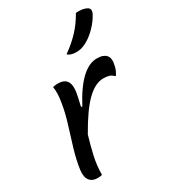

<svg xmlns="http://www.w3.org/2000/svg" viewBox="-198 -915 908 1020"><g transform="rotate(-30 256.5 -404.5)"><path d="M123 1Q119 3 112 4Q105 5 97 5Q68 5 53.5 -8.5Q39 -22 36 -41.5Q33 -61 36 -80Q44 -136 62 -196.5Q80 -257 99.5 -318.5Q119 -380 128 -437Q138 -496 131 -532Q143 -536 161 -536Q205 -536 219 -508Q233 -480 219 -421Q214 -395 207 -367L214 -365Q310 -548 408 -548Q429 -548 442.5 -543Q456 -538 463 -530Q482 -512 471 -466Q468 -451 462 -438.5Q456 -426 451 -418H445Q434 -430 420 -434.5Q406 -439 385 -439Q335 -439 282.5 -388Q230 -337 165 -222Q148 -165 135.5 -110Q123 -55 123 1ZM433 -813Q476 -816 499 -803Q522 -791 506 -761Q487 -726 457 -695.5Q427 -665 395 -648Q376 -638 362 -634.5Q348 -631 332 -631Q296 -631 280 -647Q333 -685 369 -724Q405 -763 433 -813Z"/></g></svg>

Font: Recursive Sn Csl St
Style: Italic
Weight: 400
Italic angle: -15°
Version: Version 1.079;hotconv 1.0.112;makeotfexe 2.5.65598; ttfautoh